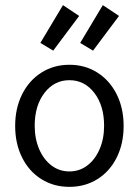

<svg xmlns="http://www.w3.org/2000/svg" viewBox="-20 -719 540 747"><path d="M39 -229Q39 -298 66 -352Q93 -406 141 -436.5Q189 -467 250 -467Q311 -467 359 -436.5Q407 -406 434 -352Q461 -298 461 -229Q461 -160 434 -106Q407 -52 359 -22Q311 8 250 8Q189 8 141 -22Q93 -52 66 -106Q39 -160 39 -229ZM385 -230Q385 -308 347 -357.5Q309 -407 250 -407Q191 -407 153 -357.5Q115 -308 115 -230Q115 -179 132.5 -138.5Q150 -98 180.5 -75Q211 -52 250 -52Q289 -52 319.5 -75Q350 -98 367.5 -138.5Q385 -179 385 -230ZM137 -552 225 -699 288 -657 187 -522ZM292 -552 380 -699 443 -657 342 -522Z"/></svg>

Font: Vazir Code FD
Style: Code-FD
Weight: 400
Foundry: DejaVu fonts team - Redesigned by Saber Rastikerdar
Version: Version 1.1.2